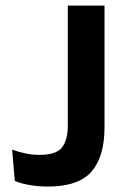

<svg xmlns="http://www.w3.org/2000/svg" viewBox="-20 -659 454 688"><path d="M151 9.5Q120 9.5 89 4.5Q58 -0.5 33 -10.5L23.5 -123Q47.5 -114 71.8 -109Q96 -104 122 -104Q180.5 -104 201.8 -130.2Q223 -156.5 223 -210.5V-639H354.5V-202.5Q354.5 -98 308 -44.2Q261.5 9.5 151 9.5Z"/></svg>

Font: Anek Malayalam SemiBold
Style: Regular
Weight: 600
Version: Version 1.003